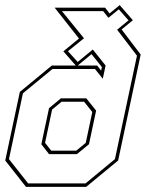

<svg xmlns="http://www.w3.org/2000/svg" viewBox="-22 -730 586 750"><path d="M79.5 0 -1.5 -103 55.5 -371 180.5 -474H274L225.5 -529.5L286.5 -579.5L191.5 -700H388.5L406 -677.5L445.5 -710L497 -651L453 -615L527.5 -517L439.5 -103L314.5 0ZM88 -13.5H312L427 -108.5L513 -512.5L435.5 -614L480 -650.5L442 -693.5L401.5 -660.5L381 -686.5H220L306 -580.5L243.5 -530L281.5 -488L340.5 -536.5L390.5 -474L379.5 -422.5L349 -460.5H183L67.5 -365.5L13 -108.5ZM373 -454 376 -468 335.5 -518.5 281.5 -474H357.5ZM169.5 -128 139.5 -166.5 169.5 -307.5 216 -346H315L353.5 -298L325.5 -166.5L278.5 -128ZM178 -141.5H276L313 -172L338.5 -292.5L306.5 -332.5H218.5L181.5 -302L154 -172Z"/></svg>

Font: Tourney Condensed Thin
Style: Italic
Weight: 100
Width: 3
Italic angle: -12°
Designer: Tyler Finck
Foundry: Etcetera Type Co
Version: Version 1.010; ttfautohint (v1.8.3)